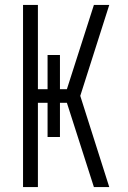

<svg xmlns="http://www.w3.org/2000/svg" viewBox="-20 -755 515 775"><path d="M73 0V-735H133V-395H172V-533H222V-395H250L359 -735H421L304 -368L421 0H359L250 -340H222V-202H172V-340H133V0Z"/></svg>

Font: Iosevka QP Light
Style: Regular
Weight: 300
Designer: Belleve Invis
Foundry: Belleve Invis
Version: Version 20.0.0; ttfautohint (v1.8.4)